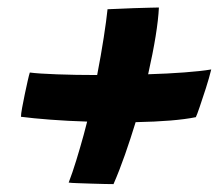

<svg xmlns="http://www.w3.org/2000/svg" viewBox="-20 -610 569 499"><path d="M489 -305.5Q435 -294.5 332.5 -292.5Q319.5 -250 305 -208.5Q290.5 -167 275 -131.5Q269 -131.5 252.5 -131.8Q236 -132 216.5 -132.8Q197 -133.5 180.8 -134Q164.5 -134.5 158.5 -135.5Q168.5 -161.5 178.2 -193.2Q188 -225 197.5 -259.5Q202 -276 206.5 -294Q156.5 -295.5 110.8 -299Q65 -302.5 34.5 -306.5Q34.5 -313.5 37.5 -330Q40.5 -346.5 44.5 -365.5Q48.5 -384.5 52 -400Q55.5 -415.5 57.5 -421.5Q80.5 -418.5 128.2 -416.8Q176 -415 232.5 -415Q242.5 -466.5 249.5 -511.8Q256.5 -557 259.5 -586Q265 -586 284.5 -587Q304 -588 327.5 -588.8Q351 -589.5 369.8 -590Q388.5 -590.5 393 -590.5Q390 -528 365 -417Q416 -418.5 459.2 -421.8Q502.5 -425 529 -429.5Q523.5 -407 515 -380.5Q506.5 -354 499.2 -332.8Q492 -311.5 489 -305.5Z"/></svg>

Font: Grandstander SemiBold
Style: Italic
Weight: 600
Italic angle: -15°
Designer: Tyler Finck
Foundry: Etcetera Type Co
Version: Version 1.200; ttfautohint (v1.8.3)